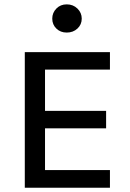

<svg xmlns="http://www.w3.org/2000/svg" viewBox="-20 -882 612 902"><path d="M96.5 0V-637H496.5V-555H191.5V-361H478.5V-279H191.5V-83H496.5V0ZM225.5 -794.5Q225.5 -822 244.8 -841.8Q264 -861.5 293.5 -861.5Q323.5 -861.5 343.8 -841.8Q364 -822 364 -794.5Q364 -766.5 343.8 -747.8Q323.5 -729 293.5 -729Q264 -729 244.8 -747.8Q225.5 -766.5 225.5 -794.5Z"/></svg>

Font: Karla Medium
Style: Regular
Weight: 500
Designer: Jonathan Pinhorn
Version: Version 2.001